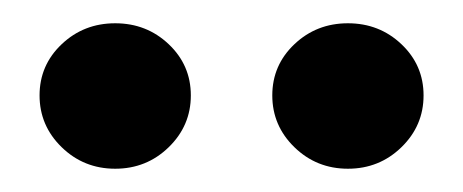

<svg xmlns="http://www.w3.org/2000/svg" viewBox="-20 -793 398 165"><path d="M14 -711Q14 -737 33 -755Q52 -773 79 -773Q106 -773 125 -755Q144 -737 144 -711Q144 -685 125 -666.5Q106 -648 79 -648Q52 -648 33 -666.5Q14 -685 14 -711ZM214 -711Q214 -737 233 -755Q252 -773 279 -773Q306 -773 325 -755Q344 -737 344 -711Q344 -685 325 -666.5Q306 -648 279 -648Q252 -648 233 -666.5Q214 -685 214 -711Z"/></svg>

Font: Open Sauce Sans
Style: Regular
Weight: 400
Designer: Alfredo Marco Pradil
Foundry: Creative Sauce Fz LLC
Version: Version 1.477